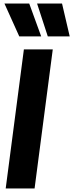

<svg xmlns="http://www.w3.org/2000/svg" viewBox="-20 -1057 411 1077"><path d="M371 -853H248L188 -1037H328ZM211 -853H88L5 -1037H144ZM174 0H12L114 -780H276Z"/></svg>

Font: Tanohe Sans
Style: Bold Italic
Weight: 700
Designer: Village Type and Design LLC & Cristiano Sobral
Foundry: Cooper Hewitt Smithsonian Design Museum
Version: Version 1.00;September 29, 2021;FontCreator 13.0.0.2655 64-b